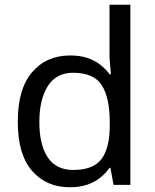

<svg xmlns="http://www.w3.org/2000/svg" viewBox="-20 -780 655 810"><path d="M275 10Q175 10 115 -59.5Q55 -129 55 -267Q55 -405 115.5 -475.5Q176 -546 276 -546Q318 -546 349 -535.5Q380 -525 403 -507Q426 -489 442 -467H448Q447 -480 444.5 -505.5Q442 -531 442 -546V-760H530V0H459L446 -72H442Q426 -49 403 -30.5Q380 -12 348.5 -1Q317 10 275 10ZM289 -63Q374 -63 408.5 -109.5Q443 -156 443 -250V-266Q443 -366 410 -419.5Q377 -473 288 -473Q217 -473 181.5 -416.5Q146 -360 146 -265Q146 -169 181.5 -116Q217 -63 289 -63Z"/></svg>

Font: lbangla85
Style: Book
Weight: 400
Designer: Jelle Bosma - Monotype Design Team
Foundry: Monotype Imaging Inc.
Version: Version 2.003